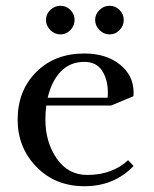

<svg xmlns="http://www.w3.org/2000/svg" viewBox="-20 -637 534 664"><path d="M41 -223Q41 -323 105 -387.5Q169 -452 272 -452Q347 -452 394.5 -414Q442 -376 442 -317Q442 -308 441 -304L364 -272H140Q137 -248 137 -223Q137 -146 176 -89Q215 -32 282 -32Q368 -32 423 -83L442 -63Q375 7 272 7Q171 7 106 -60Q41 -127 41 -223ZM154 -533Q139 -548 139 -568Q139 -588 154 -602.5Q169 -617 189 -617Q209 -617 223.5 -602.5Q238 -588 238 -568Q238 -548 223.5 -533Q209 -518 189 -518Q169 -518 154 -533ZM145 -299H352Q353 -305 353 -317Q353 -362 333 -392.5Q313 -423 272 -423Q222 -423 190 -389.5Q158 -356 145 -299ZM324 -533Q309 -548 309 -568Q309 -588 324 -602.5Q339 -617 359 -617Q379 -617 393.5 -602.5Q408 -588 408 -568Q408 -548 393.5 -533Q379 -518 359 -518Q339 -518 324 -533Z"/></svg>

Font: Dihjauti
Style: Bold
Weight: 700
Designer: T. Christopher White
Version: Version 3.0.0